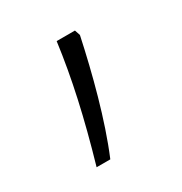

<svg xmlns="http://www.w3.org/2000/svg" viewBox="-76 -175 345 364"><g transform="rotate(-30 97.0 6.5)"><path d="M132 -116H92C82 -41 65 36 38 129H68C97 60 120 -29 136 -104Z"/></g></svg>

Font: Noto Sans Arabic UI Cn XLt
Style: Regular
Weight: 200
Width: 3
Designer: Monotype Design Team, Nadine Chahine and Nizar Qandah
Foundry: Monotype Imaging Inc.
Version: Version 2.010